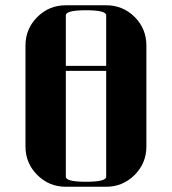

<svg xmlns="http://www.w3.org/2000/svg" viewBox="-20 -712 655 732"><path d="M77.1 -538.1Q77.1 -602.1 122.1 -647Q167 -691.9 231 -691.9H384.8Q448.7 -691.9 493.7 -647Q538.1 -602.5 538.1 -538.1V-153.8Q538.1 -89.8 493.2 -44.9Q448.2 0 384.8 0H231Q167 0 122.1 -44.9Q77.1 -89.8 77.1 -153.8ZM231 -38.1Q231 -19 308.1 -19Q384.8 -19 384.8 -38.1V-441.9H231ZM231 -460.9H384.8V-653.8Q384.8 -672.9 308.1 -672.9Q231 -672.9 231 -653.8Z"/></svg>

Font: Hjet
Style: Regular
Weight: 400
Designer: T. Christopher White
Version: Version 1.2